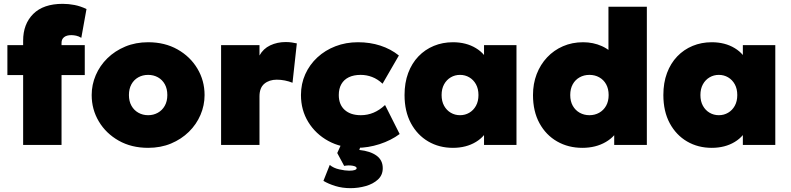

<svg xmlns="http://www.w3.org/2000/svg" viewBox="-20 -755 4120 1000"><path d="M100.5 0V-543Q100.5 -630 153.2 -682.5Q206 -735 306.5 -735Q337.5 -735 368.2 -729Q399 -723 430.5 -708L403.5 -558Q389.5 -566.5 376.5 -569.2Q363.5 -572 351.5 -572Q327 -572 313.8 -561.5Q300.5 -551 300.5 -532V-520H421.5V-364H300.5V0ZM18.5 -364V-520H116.5V-364Z M751.5 15Q664.5 15 598.2 -22.5Q532 -60 494.8 -122.5Q457.5 -185 457.5 -260Q457.5 -314 478.8 -363.5Q500 -413 539.2 -451.5Q578.5 -490 632.5 -512.5Q686.5 -535 751.5 -535Q838.5 -535 904.8 -497.5Q971 -460 1008.2 -397.5Q1045.5 -335 1045.5 -260Q1045.5 -206 1024.2 -156.5Q1003 -107 963.8 -68.5Q924.5 -30 870.8 -7.5Q817 15 751.5 15ZM751.5 -155Q779.5 -155 802.2 -167.8Q825 -180.5 838.2 -204Q851.5 -227.5 851.5 -260Q851.5 -292.5 838.5 -316Q825.5 -339.5 802.8 -352.2Q780 -365 751.5 -365Q723 -365 700.2 -352.2Q677.5 -339.5 664.5 -316Q651.5 -292.5 651.5 -260Q651.5 -227.5 664.8 -204Q678 -180.5 700.8 -167.8Q723.5 -155 751.5 -155Z M1131.5 0V-520H1331.5V-466Q1351 -501.5 1387.5 -518.8Q1424 -536 1468 -536Q1486.5 -536 1499.8 -533.8Q1513 -531.5 1526 -529L1503.5 -324Q1485 -331.5 1463.8 -335.8Q1442.5 -340 1421.5 -340Q1382.5 -340 1357 -319Q1331.5 -298 1331.5 -253V0Z M1838.5 15Q1755.5 15 1689.8 -21Q1624 -57 1585.8 -119.2Q1547.5 -181.5 1547.5 -260Q1547.5 -318.5 1570 -368.5Q1592.5 -418.5 1633 -456Q1673.5 -493.5 1727.5 -514.2Q1781.5 -535 1844.5 -535Q1907 -535 1961 -517.5Q2015 -500 2057.5 -466L1972.5 -319Q1947 -343 1918.2 -354Q1889.5 -365 1858.5 -365Q1822.5 -365 1797 -352.8Q1771.5 -340.5 1758 -317Q1744.5 -293.5 1744.5 -260Q1744.5 -210.5 1775 -182.8Q1805.5 -155 1859.5 -155Q1894 -155 1925.2 -168Q1956.5 -181 1985.5 -208L2061.5 -57Q2016.5 -23.5 1956.8 -4.2Q1897 15 1838.5 15ZM1805.5 225Q1763 225 1726.5 213.8Q1690 202.5 1664.5 187L1697.5 104Q1717 120.5 1747.2 127.2Q1777.5 134 1798.5 134Q1818 134 1827.8 130.5Q1837.5 127 1837.5 121Q1837.5 112 1816.8 108.2Q1796 104.5 1772.5 109L1736.5 42L1764.5 -20H1866.5L1851.5 26Q1908.5 32 1941 55.5Q1973.5 79 1973.5 121Q1973.5 157 1948.5 180Q1923.5 203 1885 214Q1846.5 225 1805.5 225Z M2339 15Q2267.5 15 2210.5 -18.2Q2153.5 -51.5 2120.2 -113.2Q2087 -175 2087 -260Q2087 -324 2106 -374.8Q2125 -425.5 2159.2 -461.2Q2193.5 -497 2239.5 -516Q2285.5 -535 2339 -535Q2408 -535 2458.8 -504.2Q2509.5 -473.5 2528 -421L2501 -378V-520H2670V0H2501V-142L2528 -99Q2509.5 -46.5 2458.8 -15.8Q2408 15 2339 15ZM2376 -155Q2402.5 -155 2424.2 -167.8Q2446 -180.5 2459 -204Q2472 -227.5 2472 -260Q2472 -292.5 2459 -316Q2446 -339.5 2424.2 -352.2Q2402.5 -365 2376 -365Q2349.5 -365 2327.8 -352.2Q2306 -339.5 2293 -316Q2280 -292.5 2280 -260Q2280 -227.5 2293 -204Q2306 -180.5 2327.8 -167.8Q2349.5 -155 2376 -155Z M3013 15Q2940 15 2881.8 -18.2Q2823.5 -51.5 2789.8 -113.2Q2756 -175 2756 -260Q2756 -319 2775.2 -369Q2794.5 -419 2829.5 -456.2Q2864.5 -493.5 2912.2 -514.2Q2960 -535 3017 -535Q3069.5 -535 3114.8 -514.8Q3160 -494.5 3196 -450L3149 -404V-720H3349V0H3179V-141L3206 -96Q3187.5 -46 3135.2 -15.5Q3083 15 3013 15ZM3050 -155Q3078 -155 3100.8 -167.8Q3123.5 -180.5 3136.8 -204Q3150 -227.5 3150 -260Q3150 -292.5 3137 -316Q3124 -339.5 3101.2 -352.2Q3078.5 -365 3050 -365Q3021.5 -365 2998.8 -352.2Q2976 -339.5 2963 -316Q2950 -292.5 2950 -260Q2950 -227.5 2963.2 -204Q2976.5 -180.5 2999.2 -167.8Q3022 -155 3050 -155Z M3687 15Q3615.5 15 3558.5 -18.2Q3501.5 -51.5 3468.2 -113.2Q3435 -175 3435 -260Q3435 -324 3454 -374.8Q3473 -425.5 3507.2 -461.2Q3541.5 -497 3587.5 -516Q3633.5 -535 3687 -535Q3756 -535 3806.8 -504.2Q3857.5 -473.5 3876 -421L3849 -378V-520H4018V0H3849V-142L3876 -99Q3857.5 -46.5 3806.8 -15.8Q3756 15 3687 15ZM3724 -155Q3750.5 -155 3772.2 -167.8Q3794 -180.5 3807 -204Q3820 -227.5 3820 -260Q3820 -292.5 3807 -316Q3794 -339.5 3772.2 -352.2Q3750.5 -365 3724 -365Q3697.5 -365 3675.8 -352.2Q3654 -339.5 3641 -316Q3628 -292.5 3628 -260Q3628 -227.5 3641 -204Q3654 -180.5 3675.8 -167.8Q3697.5 -155 3724 -155Z"/></svg>

Font: Geologica Cursive Black
Style: Regular
Weight: 900
Designer: Sindre Bremnes, Frode Helland
Foundry: Monokrom Skriftforlag AS
Version: Version 1.010;gftools[0.9.28]